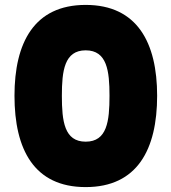

<svg xmlns="http://www.w3.org/2000/svg" viewBox="-20 -766 697 782"><path d="M39 -376C39 -157 119 -4 329 -4C539 -4 620 -157 620 -376C620 -592 539 -746 329 -746C119 -746 39 -592 39 -376ZM426 -376C426 -272 416 -189 329 -189C242 -189 232 -272 232 -376C232 -477 242 -561 329 -561C416 -561 426 -477 426 -376Z"/></svg>

Font: SVN-Poppins ExtraBold
Style: Regular
Weight: 800
Designer: Ninad Kale (Devanagari), Jonny Pinhorn (Latin)
Foundry: Indian Type Foundry
Version: Version 3.002 2017; ttfautohint (v1.8.3)